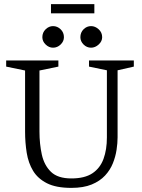

<svg xmlns="http://www.w3.org/2000/svg" viewBox="-20 -904 689 934"><path d="M327 10Q253 10 208.5 -12.5Q164 -35 141 -73Q118 -111 110 -160.5Q102 -210 102 -264V-561L10 -580V-610H264V-580L172 -561V-264Q172 -204 183.5 -152Q195 -100 228 -68Q261 -36 327 -36Q392 -36 429.5 -61Q467 -86 483.5 -131Q500 -176 500 -235V-562L413 -580V-610H631V-580L552 -562V-236Q552 -208 547 -175Q542 -142 529 -109.5Q516 -77 491 -50Q466 -23 426 -6.5Q386 10 327 10ZM423 -672Q402 -672 386.5 -687.5Q371 -703 371 -723Q371 -746 386.5 -761.5Q402 -777 423 -777Q443 -777 460 -761.5Q477 -746 477 -723Q477 -703 460 -687.5Q443 -672 423 -672ZM238 -672Q218 -672 202 -687.5Q186 -703 186 -723Q186 -746 202 -761.5Q218 -777 238 -777Q259 -777 275 -761.5Q291 -746 291 -723Q291 -703 275 -687.5Q259 -672 238 -672ZM228 -839V-884H439V-839Z"/></svg>

Font: Manuale Light
Style: Regular
Weight: 300
Designer: Eduardo Tunni / Pablo Cosgaya
Foundry: Eduardo Tunni / Pablo Cosgaya
Version: Version 1.002